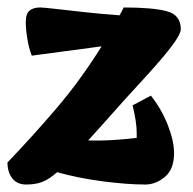

<svg xmlns="http://www.w3.org/2000/svg" viewBox="-30 -482 517 514"><path d="M40 12Q16 12 3 -4.5Q-10 -21 -10 -47Q58 -118 122 -193Q186 -268 242 -358L55 -333Q47 -354 43 -379Q39 -404 39 -423Q39 -445 49 -453.5Q59 -462 78 -462Q86 -462 120.5 -458Q155 -454 201 -449Q247 -444 290 -441Q296 -451 301 -462Q379 -462 416.5 -452Q454 -442 454 -404Q454 -393 438 -370Q422 -347 395.5 -316.5Q369 -286 337.5 -252Q306 -218 276 -184Q256 -161 238.5 -142Q221 -123 206 -106Q239 -105 271.5 -107Q304 -109 336 -113Q336 -119 336 -125Q336 -142 333 -160.5Q330 -179 325 -200L374 -226Q403 -189 419.5 -146.5Q436 -104 436 -72Q436 -29 411.5 -8.5Q387 12 359 12Q311 12 245.5 3.5Q180 -5 123 -21Q100 -1 82 5.5Q64 12 40 12Z"/></svg>

Font: Petrona Black
Style: Italic
Weight: 900
Italic angle: -9°
Designer: Ringo R. Seeber
Foundry: Ringo R. Seeber
Version: Version 2.001; ttfautohint (v1.8.3)